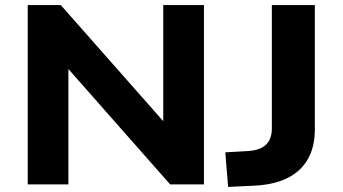

<svg xmlns="http://www.w3.org/2000/svg" viewBox="-20 -725 1347 755"><path d="M89 0V-705H219L641 -227H622V-705H782V0H649L230 -475H249V0ZM877 10 866 -126 955 -131Q986 -133 1007 -143Q1028 -153 1038.5 -172.5Q1049 -192 1049 -219V-705H1218V-215Q1218 -148 1191 -100Q1164 -52 1111.5 -25.5Q1059 1 982 5Z"/></svg>

Font: Nunito Sans 10pt SemiExpanded ExtraBold
Style: Regular
Weight: 800
Width: 6
Designer: Vernon Adams
Foundry: Vernon Adams
Version: Version 3.101;gftools[0.9.27]